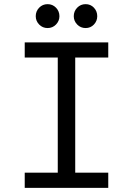

<svg xmlns="http://www.w3.org/2000/svg" viewBox="-20 -904 640 924"><path d="M99 0V-73H258V-627H99V-700H501V-627H342V-73H501V0ZM392 -769Q368 -769 351.5 -786Q335 -803 335 -826Q335 -850 351.5 -867Q368 -884 392 -884Q416 -884 432 -867Q448 -850 448 -826Q448 -803 432 -786Q416 -769 392 -769ZM209 -769Q185 -769 168.5 -786Q152 -803 152 -826Q152 -850 168.5 -867Q185 -884 209 -884Q233 -884 249.5 -867Q266 -850 266 -826Q266 -803 249.5 -786Q233 -769 209 -769Z"/></svg>

Font: DM Mono
Style: Regular
Weight: 400
Designer: Colophon Foundry
Foundry: Colophon Foundry
Version: Version 1.000; ttfautohint (v1.8.2.53-6de2)